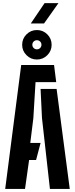

<svg xmlns="http://www.w3.org/2000/svg" viewBox="-20 -1220 484 1240"><path d="M13.6 0 116.9 -800H329.1L343 -689.7H209.5L195.4 -456.8L175.6 -296.9H242.1L213 -186.6H167.9L141.6 0ZM302.4 0 251.1 -457.8 242.1 -645.5H345.6L430.5 0ZM218.2 -835.6Q179.1 -835.6 151.1 -863.6Q123.1 -891.5 123.1 -930.8Q123.1 -970.2 151.1 -998.1Q179.1 -1026 218.2 -1026Q257.7 -1026 285.6 -998.1Q313.4 -970.2 313.4 -930.8Q313.4 -891.5 285.6 -863.6Q257.7 -835.6 218.2 -835.6ZM218.2 -901.4Q230.8 -901.4 239.2 -910Q247.7 -918.6 247.7 -930.7Q247.7 -943.4 239.2 -951.8Q230.8 -960.2 218.2 -960.2Q206 -960.2 197.4 -951.8Q188.8 -943.4 188.8 -930.7Q188.8 -918.6 197.4 -910Q206 -901.4 218.2 -901.4ZM178.9 -1068.4 267.8 -1199.7H357.4L264.4 -1068.4Z"/></svg>

Font: Big Shoulders Stencil Thin
Style: Regular
Weight: 100
Designer: Patric King
Foundry: XO Type Co
Version: Version 2.001